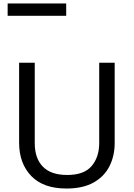

<svg xmlns="http://www.w3.org/2000/svg" viewBox="-20 -1075 771 1105"><path d="M640 -252Q640 -178 610 -118.5Q580 -59 518.5 -24.5Q457 10 362 10Q229 10 159.5 -62.5Q90 -135 90 -254V-714H180V-251Q180 -164 226.5 -116Q273 -68 367 -68Q464 -68 507.5 -119.5Q551 -171 551 -252V-714H640ZM24 -984V-1055H361V-984Z"/></svg>

Font: Noto Sans Tifinagh Azawagh
Style: Regular
Weight: 400
Designer: JamraPatel
Foundry: JamraPatel LLC
Version: Version 2.006; ttfautohint (v1.8.4.7-5d5b)